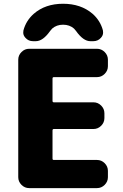

<svg xmlns="http://www.w3.org/2000/svg" viewBox="-20 -1012 648 1012"><path d="M530.3 -389.6Q530.3 -366.2 513.2 -349.1Q496.1 -332 472.7 -332H263.7Q256.8 -332 256.8 -324.2V-175.8Q256.8 -168.9 263.7 -168.9H491.2Q514.6 -168.9 531.7 -151.9Q548.8 -134.8 548.8 -111.3V-78.1Q548.8 -54.7 531.7 -37.6Q514.6 -20.5 491.2 -20.5H133.8Q110.4 -20.5 93.3 -37.6Q76.2 -54.7 76.2 -78.1V-697.3Q76.2 -720.7 93.3 -737.8Q110.4 -754.9 133.8 -754.9H491.2Q514.6 -754.9 531.7 -737.8Q548.8 -720.7 548.8 -697.3V-663.1Q548.8 -639.6 531.7 -622.6Q514.6 -605.5 491.2 -605.5H263.7Q256.8 -605.5 256.8 -597.7V-480.5Q256.8 -472.7 263.7 -472.7H472.7Q496.1 -472.7 513.2 -455.6Q530.3 -438.5 530.3 -415ZM522.5 -851.6Q523.4 -845.7 523.4 -839.8Q523.4 -825.2 511.7 -812.5Q496.1 -794.9 471.7 -794.9H456.1Q418.9 -794.9 380.9 -848.6Q376 -855.5 370.1 -861.3Q346.7 -881.8 312.5 -881.8Q278.3 -881.8 254.9 -861.3Q249 -855.5 244.1 -848.6Q206.1 -794.9 168.9 -794.9H154.3Q129.9 -794.9 114.3 -812.5Q102.5 -825.2 102.5 -839.8Q102.5 -845.7 103.5 -851.6Q117.2 -903.3 158.2 -939.5Q218.8 -992.2 312.5 -992.2Q406.2 -992.2 467.8 -939.5Q508.8 -903.3 522.5 -851.6Z"/></svg>

Font: Gen Jyuu Gothic Heavy
Style: Bold
Weight: 900
Designer: [Source Han Sans]
Ryoko NISHIZUKA  (kana & ideographs); Paul D. Hunt (Latin, Greek & Cyrillic); Wenlong ZHANG  (bopomofo
Version: Version 1.002.20150607